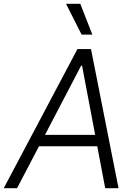

<svg xmlns="http://www.w3.org/2000/svg" viewBox="-37 -984 714 1004"><path d="M52.2 0H-17.4L367.9 -727.3H438.9L582.7 0H513.1L471.6 -219.1H166.9ZM198.2 -278.8H460.6L392 -641H387.4ZM389.9 -802.9 308.2 -964.1H382.8L446 -802.9Z"/></svg>

Font: Inter Light  BETA
Style: Italic
Weight: 300
Italic angle: 9.39999°
Designer: Rasmus Andersson
Foundry: rsms
Version: Version 3.011;git-f93a4a705